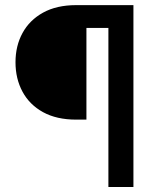

<svg xmlns="http://www.w3.org/2000/svg" viewBox="-20 -748 629 768"><path d="M508.3 -636.2H325.7V-269.5H284.7Q206.5 -269.5 152.3 -299.3Q98.1 -329.1 70.1 -381.1Q42 -433.1 42 -499Q42 -564.5 70.1 -616Q98.1 -667.5 152.3 -697.5Q206.5 -727.5 284.7 -727.5H508.3ZM413.6 0V-727.5H513.7V0Z"/></svg>

Font: Inter 20pt Medium
Style: Regular
Weight: 500
Version: Version 4.001;git-66647c0bb